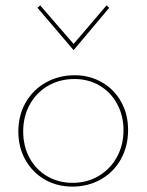

<svg xmlns="http://www.w3.org/2000/svg" viewBox="-20 -689 544 712"><path d="M119 -660 129 -669 253 -526 375 -669 385 -660 253 -503ZM48 -201Q48 -261 75 -308.5Q102 -356 150 -383Q198 -410 257 -410Q313 -410 358.5 -383.5Q404 -357 429.5 -311Q455 -265 455 -207Q455 -147 428.5 -99Q402 -51 354.5 -24Q307 3 248 3Q191 3 145.5 -23.5Q100 -50 74 -96.5Q48 -143 48 -201ZM438 -206Q438 -260 414.5 -303.5Q391 -347 349.5 -371.5Q308 -396 256 -396Q202 -396 158.5 -371Q115 -346 90.5 -301.5Q66 -257 66 -202Q66 -147 89.5 -103.5Q113 -60 155 -35.5Q197 -11 249 -11Q303 -11 346 -36.5Q389 -62 413.5 -106.5Q438 -151 438 -206Z"/></svg>

Font: Ysabeau Infant Thin
Style: Regular
Weight: 200
Designer: Christian Thalmann (Catharsis Fonts)
Version: Version 0.003